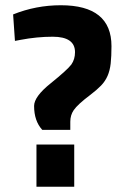

<svg xmlns="http://www.w3.org/2000/svg" viewBox="-20 -712 477 732"><path d="M263 0H119V-161H263ZM212 -692Q405 -692 405 -536Q405 -497 402 -470Q399 -443 390 -422.5Q381 -402 365 -385.5Q349 -369 324 -350Q276 -314 261 -292Q248 -273 248 -248V-217H141Q110 -251 110 -308Q110 -344 174 -395Q236 -445 252 -466Q266 -486 266 -513Q266 -572 181 -572Q121 -572 58 -560L37 -556L30 -657Q117 -692 212 -692Z"/></svg>

Font: Sunflower
Style: Bold
Weight: 700
Designer: JIKJI
Foundry: JIKJI
Version: Version 1.00